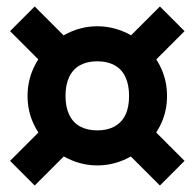

<svg xmlns="http://www.w3.org/2000/svg" viewBox="-20 -669 600 592"><path d="M378 -373Q378 -408 366.5 -432Q355 -456 333 -468Q311 -480 280 -480Q249 -480 227 -468Q205 -456 193.5 -432Q182 -408 182 -373Q182 -339 193.5 -315Q205 -291 227 -279Q249 -267 280 -267Q311 -267 333 -279Q355 -291 366.5 -314.5Q378 -338 378 -373ZM65 -373Q65 -418 82.5 -457Q100 -496 130.5 -525.5Q161 -555 199.5 -571.5Q238 -588 280 -588Q322 -588 361 -571.5Q400 -555 430 -525.5Q460 -496 477.5 -457Q495 -418 495 -373Q495 -328 477.5 -289.5Q460 -251 430 -221.5Q400 -192 361 -175.5Q322 -159 280 -159Q238 -159 199.5 -175.5Q161 -192 130.5 -221.5Q100 -251 82.5 -289.5Q65 -328 65 -373ZM11 -573 87 -649 204 -532 121 -463ZM549 -573 439 -463 356 -532 473 -649ZM11 -173 121 -283 204 -214 87 -97ZM549 -173 473 -97 356 -214 439 -283Z"/></svg>

Font: Roboto Serif SemiCondensed
Style: Bold
Weight: 700
Width: 4
Designer: Greg Gazdowicz
Foundry: Commercial Type
Version: Version 1.007